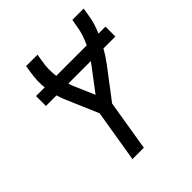

<svg xmlns="http://www.w3.org/2000/svg" viewBox="-200 -868 1001 1001"><g transform="rotate(-45 300.0 -367.5)"><path d="M202 0 250 -290 181 -451Q174 -466 168 -482Q162 -498 157 -515H79V-588H143Q140 -613 141 -639Q142 -665 146 -691L153 -735H237L230 -691Q225 -665 225 -639Q225 -613 228 -588H453Q465 -613 473.5 -639Q482 -665 486 -691L494 -735H577L570 -691Q566 -665 558.5 -639.5Q551 -614 540 -589V-588Q540 -588 540 -588Q540 -588 540 -588H591V-515H503Q494 -499 484.5 -484Q475 -469 464 -455V-454Q462 -451 460 -448.5Q458 -446 456 -443L332 -280L286 0ZM303 -373 390 -488Q395 -494 400 -501Q405 -508 410 -515H244Q247 -506 250 -497Q253 -488 257 -480Z"/></g></svg>

Font: Iosevka Curly Extended
Style: Italic
Weight: 400
Width: 7
Italic angle: -9°
Monospace: yes
Designer: Belleve Invis
Foundry: Belleve Invis
Version: Version 11.1.0; ttfautohint (v1.8.3)